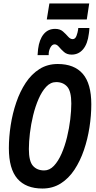

<svg xmlns="http://www.w3.org/2000/svg" viewBox="-20 -1076 552 1104"><path d="M224 8Q129 8 80 -48.5Q31 -105 31 -224Q31 -288 41.5 -356Q52 -424 73.5 -487Q95 -550 128 -600Q161 -650 207 -679Q253 -708 312 -708Q407 -708 456 -651.5Q505 -595 505 -476Q505 -412 494.5 -344Q484 -276 462.5 -213Q441 -150 408 -100Q375 -50 329 -21Q283 8 224 8ZM234 -96Q265 -96 290 -122.5Q315 -149 334 -192.5Q353 -236 365.5 -287.5Q378 -339 384 -389.5Q390 -440 390 -481Q390 -551 366.5 -577.5Q343 -604 303 -604Q271 -604 246 -577.5Q221 -551 202 -507.5Q183 -464 170.5 -412.5Q158 -361 152 -310.5Q146 -260 146 -219Q146 -149 169.5 -122.5Q193 -96 234 -96ZM196 -759Q197 -776 199 -794Q206 -849 231 -879.5Q256 -910 297 -910Q325 -910 342 -895Q359 -880 371.5 -865.5Q384 -851 398 -851Q413 -851 420 -870.5Q427 -890 429 -905Q430 -910 430 -915H494Q494 -907 493 -899Q492 -891 491 -883Q484 -824 458 -793Q432 -762 392 -762Q365 -762 348 -777Q331 -792 319 -806.5Q307 -821 294 -821Q280 -821 270.5 -804Q261 -787 260 -768Q260 -764 260 -759ZM249 -964 264 -1056H493L479 -964Z"/></svg>

Font: Georama SemiCondensed SemiBold
Style: Italic
Weight: 600
Width: 4
Italic angle: -9°
Designer: Jean-Baptiste Levee
Foundry: Production Type
Version: Version 1.000